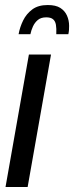

<svg xmlns="http://www.w3.org/2000/svg" viewBox="-20 -744 295 764"><path d="M2 0 95 -527H183L90 0ZM170 -724Q202 -724 220 -712.5Q238 -701 246.5 -682Q255 -663 255 -641Q255 -633 254.5 -625Q254 -617 252 -608H204Q205 -631 202.5 -645.5Q200 -660 191 -667.5Q182 -675 164 -675Q143 -675 130.5 -664.5Q118 -654 111 -638.5Q104 -623 101 -608H54Q59 -636 72 -662.5Q85 -689 108.5 -706.5Q132 -724 170 -724Z"/></svg>

Font: Archivo ExtraCondensed Medium
Style: Italic
Weight: 500
Width: 2
Italic angle: -10°
Designer: Hector Gatti
Foundry: Omnibus-Type
Version: Version 2.001